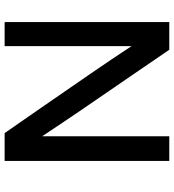

<svg xmlns="http://www.w3.org/2000/svg" viewBox="19 -770 751 829"><g transform="rotate(90 394.5 -355.5)"><path d="M75.2 0V-710.9H194.8L313 -538.1Q388.7 -428.2 451.4 -336.2Q514.2 -244.1 568.4 -162.1V-710.9H674.8V0H554.7Q532.7 -31.2 503.2 -74.2Q473.6 -117.2 435.5 -171.9Q359.4 -281.7 296.4 -373.5Q233.4 -465.3 179.2 -547.9V0Z"/></g></svg>

Font: Ride Light
Style: Bold
Weight: 600
Version: Version 3.000